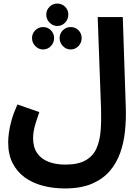

<svg xmlns="http://www.w3.org/2000/svg" viewBox="-20 -828 781 1079"><path d="M26 -28Q26 -51 30 -82Q34 -113 45 -152.5Q56 -192 78 -241L201 -198Q190 -167 182 -141.5Q174 -116 170 -94.5Q166 -73 166 -52Q166 -1 188.5 32Q211 65 252 81Q293 97 347 97Q419 97 461 73Q503 49 522 6.5Q541 -36 545.5 -92.5Q550 -149 548 -213L529 -732H670L687 -222Q689 -157 682.5 -92Q676 -27 655.5 31Q635 89 596 134Q557 179 495.5 205Q434 231 344 231Q279 231 221.5 216Q164 201 120 169.5Q76 138 51 89Q26 40 26 -28ZM302 -682Q277 -682 258.5 -701Q240 -720 240 -746Q240 -772 258.5 -790Q277 -808 302 -808Q328 -808 346 -790Q364 -772 364 -746Q364 -720 346 -701Q328 -682 302 -682ZM222 -550Q197 -550 178.5 -569Q160 -588 160 -614Q160 -640 178.5 -658Q197 -676 222 -676Q248 -676 266 -658Q284 -640 284 -614Q284 -588 266 -569Q248 -550 222 -550ZM377 -550Q352 -550 333.5 -569Q315 -588 315 -614Q315 -640 333.5 -658Q352 -676 377 -676Q403 -676 421 -658Q439 -640 439 -614Q439 -588 421 -569Q403 -550 377 -550Z"/></svg>

Font: Noto Sans
Style: Bold
Weight: 700
Designer: Monotype Design Team
Foundry: Monotype Imaging Inc.
Version: Version 2.000;GOOG;noto-source:20170915:90ef993387c0; ttfaut